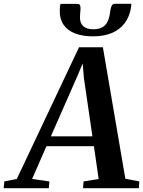

<svg xmlns="http://www.w3.org/2000/svg" viewBox="-92 -997 758 1017"><path d="M-72.5 0 -69 -36 -3 -49 326.5 -746.5H453L572 -50L646 -36L643.5 0H348L350.5 -36L430.5 -49L405.5 -222.5H154L78 -49L169.5 -36L166.5 0ZM177.5 -275H397.5L352.5 -583L346 -661L317.5 -593ZM318 -976.5Q329 -976.5 332 -968.8Q335 -961 334.5 -948.5Q334 -939.5 332.8 -927.8Q331.5 -916 331.5 -907Q331 -876 348.2 -859Q365.5 -842 402.5 -842Q435 -842 453.5 -854.5Q472 -867 480.5 -888.8Q489 -910.5 492 -938Q494 -954.5 499.2 -965.8Q504.5 -977 516.5 -977H603.5Q603.5 -973 603.2 -968.2Q603 -963.5 602 -957Q594 -908 568.2 -874Q542.5 -840 500.2 -822.2Q458 -804.5 400 -804.5Q344.5 -804.5 304.8 -820.2Q265 -836 244.2 -866.5Q223.5 -897 224.5 -941.5Q224.5 -950.5 225.2 -959.2Q226 -968 229 -976.5Z"/></svg>

Font: Merriweather 60pt SemiBold
Style: Italic
Weight: 600
Italic angle: -7.8°
Version: Version 2.101